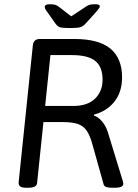

<svg xmlns="http://www.w3.org/2000/svg" viewBox="-20 -884 650 906"><path d="M298 -752Q276 -752 264 -755Q252 -758 240 -775L202 -829Q195 -838 193 -843.5Q191 -849 191 -851Q191 -864 214 -864Q231 -864 240 -861.5Q249 -859 259 -851L316 -807L386 -853Q396 -860 405 -862Q414 -864 430 -864Q451 -864 451 -854Q451 -850 447.5 -845Q444 -840 433 -827L386 -775Q373 -760 360 -756Q347 -752 324 -752ZM105 2Q83 2 75 -4.5Q67 -11 68 -24L135 -670Q138 -700 168 -700H331Q446 -700 501 -654.5Q556 -609 556 -519Q556 -450 520 -404.5Q484 -359 423 -343V-339Q444 -332 462 -310.5Q480 -289 489 -260L560 -28Q562 -20 562 -17Q562 -8 552.5 -3Q543 2 518 2H508Q493 2 482 -1.5Q471 -5 469 -14L414 -210Q403 -248 387.5 -269.5Q372 -291 345.5 -299.5Q319 -308 275 -308H185L155 -20Q153 2 113 2ZM193 -384H325Q393 -384 428.5 -418.5Q464 -453 464 -508Q464 -569 429.5 -596.5Q395 -624 320 -624H218Z"/></svg>

Font: Asap
Style: Italic
Weight: 400
Italic angle: -6°
Designer: Pablo Cosgaya
Foundry: Omnibus-Type
Version: Version 3.001; ttfautohint (v1.8.3)